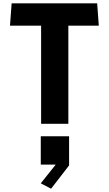

<svg xmlns="http://www.w3.org/2000/svg" viewBox="-20 -750 660 1163"><path d="M229 0H394V-594.5H578.5L568.5 -730H50.5L40.5 -594.5H229ZM227 360.5 289.5 393 398.5 252V75.5H227V247H317.5Z"/></svg>

Font: Monaspace Krypton ExtraBold
Style: Regular
Weight: 800
Designer: Riley Cran & the Lettermatic Team
Foundry: Lettermatic
Version: Version 1.101 (Monaspace Krypton)